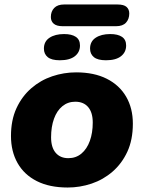

<svg xmlns="http://www.w3.org/2000/svg" viewBox="-20 -826 642 857"><path d="M282 11Q201 11 144.5 -17.5Q88 -46 58.5 -98Q29 -150 29 -219Q29 -290 53.5 -343Q78 -396 119.5 -432Q161 -468 213 -485.5Q265 -503 320 -503Q400 -503 456.5 -474.5Q513 -446 543 -394.5Q573 -343 573 -274Q573 -202 548.5 -149Q524 -96 482.5 -60Q441 -24 389 -6.5Q337 11 282 11ZM285 -120Q319 -120 343.5 -140.5Q368 -161 381 -197Q394 -233 394 -279Q394 -324 373.5 -348Q353 -372 316 -372Q283 -372 258.5 -352Q234 -332 221 -296Q208 -260 208 -213Q208 -168 228.5 -144Q249 -120 285 -120ZM260 -709Q233 -709 220 -720Q207 -731 207 -750Q207 -775 222 -790.5Q237 -806 266 -806H504Q533 -806 545 -795Q557 -784 557 -766Q557 -741 542.5 -725Q528 -709 498 -709ZM247 -557Q210 -557 193 -571Q176 -585 176 -609Q176 -641 201 -657.5Q226 -674 266 -674Q300 -674 318.5 -661.5Q337 -649 337 -623Q337 -593 314 -575Q291 -557 247 -557ZM453 -557Q416 -557 399 -571Q382 -585 382 -609Q382 -641 407 -657.5Q432 -674 472 -674Q506 -674 524.5 -661.5Q543 -649 543 -623Q543 -593 520 -575Q497 -557 453 -557Z"/></svg>

Font: Nunito ExtraLight Black
Style: Italic
Weight: 900
Italic angle: -9°
Version: Version 3.602